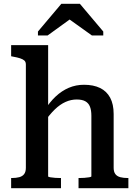

<svg xmlns="http://www.w3.org/2000/svg" viewBox="-20 -997 725 1017"><path d="M235 -758V-63Q235 -60 246 -58Q257 -56 272 -55Q287 -54 299 -54H303V0H39V-54H42Q65 -54 82 -58.5Q99 -63 108 -75Q117 -87 117 -108V-655Q117 -669 109.5 -676Q102 -683 87 -688Q72 -693 49 -697L39 -699V-758ZM660 0H396V-54H399Q412 -54 427 -55Q442 -56 453 -58Q464 -60 464 -63V-384Q464 -413 456.5 -432Q449 -451 432 -460.5Q415 -470 386 -470Q356 -470 327 -457Q298 -444 270.5 -417.5Q243 -391 215 -351L216 -413Q243 -456 275 -486Q307 -516 344.5 -532Q382 -548 425 -548Q475 -548 510 -531Q545 -514 563.5 -479.5Q582 -445 582 -393V-108Q582 -87 591 -75Q600 -63 617 -58.5Q634 -54 657 -54H660ZM403 -977H305L181 -830V-809H232L384 -919L316 -917L467 -809H527V-830Z"/></svg>

Font: Roboto Serif 20pt Medium
Style: Regular
Weight: 500
Version: Version 1.008